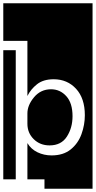

<svg xmlns="http://www.w3.org/2000/svg" viewBox="-32 -937 584 1170"><path d="M135 -352V-688H-12V-917H532V213H239V156H135V-65Q157 -28 196.5 -9Q236 10 282 10Q354 10 399 -26.5Q444 -63 464.5 -119.5Q485 -176 485 -235Q485 -338 431.5 -396Q378 -454 295 -454Q232 -454 193.5 -423.5Q155 -393 135 -352ZM64 156H-12V-631H64ZM410 -229Q410 -158 375.5 -104.5Q341 -51 270 -51Q212 -51 173.5 -89Q135 -127 135 -183V-246Q135 -296 175.5 -344.5Q216 -393 279 -393Q334 -393 372 -351Q410 -309 410 -229Z"/></svg>

Font: Zilla Slab Highlight
Style: Regular
Weight: 400
Designer: Typotheque Type Foundry
Foundry: Typotheque type foundry
Version: Version 1.1; 2017; ttfautohint (v1.6)